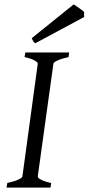

<svg xmlns="http://www.w3.org/2000/svg" viewBox="-20 -854 403 874"><path d="M292 -594.2Q261.2 -587.4 242.7 -579.1Q224.1 -570.8 223.1 -564L151.9 -50.8Q150.9 -44.9 166 -36.4Q181.2 -27.8 212.9 -21L210 0H9.8L13.2 -21Q43.9 -27.8 62.3 -35.9Q80.6 -43.9 82 -50.8L151.9 -564Q152.8 -569.8 137.7 -578.6Q122.6 -587.4 91.8 -594.2L95.2 -615.2H294.9ZM362.8 -776.4 140.6 -657.2Q133.8 -661.6 131.3 -666Q128.9 -670.4 124.5 -680.2L315.4 -834Q319.8 -831.1 326.4 -826.7Q333 -822.3 340.1 -817.4Q347.2 -812.5 353.5 -807.6Q359.9 -802.7 362.8 -799.3Z"/></svg>

Font: GentiumAlt
Style: Italic
Weight: 400
Italic angle: -7°
Designer: J. Victor Gaultney
Version: Version 1.02; 2005; OFL release